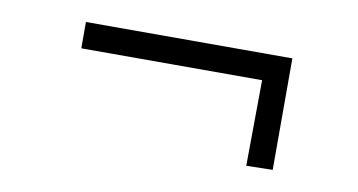

<svg xmlns="http://www.w3.org/2000/svg" viewBox="-37 -405 674 361"><g transform="rotate(10 300.0 -224.0)"><path d="M497.1 -118.2 446.8 -117.2 448.2 -280.8H103V-331.1H497.1Z"/></g></svg>

Font: Compagnon Roman
Style: Regular
Weight: 400
Designer: Juliette Duhe, Lea Pradine
Foundry: Velvetyne Type Foundry
Version: Version 1.000;PS 001.000;hotconv 1.0.88;makeotf.lib2.5.64775